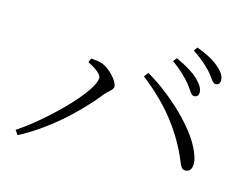

<svg xmlns="http://www.w3.org/2000/svg" viewBox="-88 -854 1175 907"><g transform="rotate(15 500.0 -401.0)"><path d="M772 -535C793 -509 802 -485 817 -485C831 -485 839 -493 839 -508C839 -528 828 -545 803 -570C780 -592 742 -615 693 -637L679 -619C721 -590 750 -560 772 -535ZM854 -615C875 -591 886 -566 901 -566C914 -566 922 -574 922 -590C922 -609 911 -629 884 -651C862 -672 824 -692 774 -711L761 -693C804 -664 830 -641 854 -615ZM294 -511C318 -499 363 -474 363 -452C363 -382 168 -194 45 -113L60 -91C190 -159 314 -269 406 -385C424 -406 443 -414 443 -431C443 -458 394 -509 358 -522C338 -529 316 -529 303 -531ZM870 -135C888 -135 903 -152 899 -185C882 -301 717 -457 581 -535L565 -514C683 -422 769 -321 828 -189C844 -151 848 -134 870 -135Z"/></g></svg>

Font: Kiri Minchoo Light
Style: Regular
Weight: 300
Designer: Ryoko NISHIZUKA 西塚涼子 (kana & ideographs); Frank Grießhammer (Latin, Greek & Cyrillic);
akenotsuki.com/eyeben/fonts/ (U+
Foundry: Adobe
akenotsuki.com/eyeben/fonts/
Version: Version 4.002;hotconv 1.0.119;makeotfexe 2.5.65604